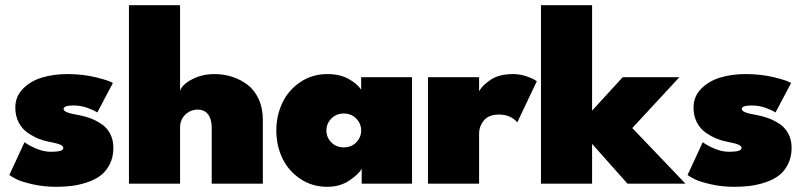

<svg xmlns="http://www.w3.org/2000/svg" viewBox="-20 -708 3103 740"><path d="M240 -422.5Q299.5 -422.5 351 -409.8Q402.5 -397 415 -388L355 -274.5Q341.5 -283.5 316.2 -292.5Q291 -301.5 264 -301.5Q225 -301.5 225 -288Q225 -273.5 281 -265Q305 -260.5 326 -253Q347 -245.5 369 -231.5Q391 -217.5 404 -193.5Q417 -169.5 417 -138.5Q417 -102 402.5 -74Q388 -46 365.8 -30Q343.5 -14 312.8 -4.2Q282 5.5 254.2 8.8Q226.5 12 196 12Q147.5 12 105.5 2.2Q63.5 -7.5 45.2 -16.5Q27 -25.5 16 -33.5L74.5 -160Q91.5 -147 120.2 -135Q149 -123 176 -123Q224 -123 224 -137.5Q224 -145.5 211.5 -150.8Q199 -156 169.5 -161.5Q148.5 -165.5 129 -173.2Q109.5 -181 87.5 -195.8Q65.5 -210.5 52.2 -235.8Q39 -261 39 -293.5Q39 -336 68.5 -366Q98 -396 142.2 -409.2Q186.5 -422.5 240 -422.5Z M806.5 -422.5Q842 -422.5 874.2 -412.2Q906.5 -402 933.5 -381.8Q960.5 -361.5 976.8 -326.5Q993 -291.5 993 -246.5V0H796V-216Q796 -248.5 782 -267Q768 -285.5 742 -285.5Q714.5 -285.5 694.2 -266.2Q674 -247 674 -216V0H477V-688H674V-359Q684 -384 722 -403.2Q760 -422.5 806.5 -422.5Z M1374 0V-57.5Q1362 -36 1326 -12Q1290 12 1242 12Q1182.5 12 1136.8 -19Q1091 -50 1068 -98.8Q1045 -147.5 1045 -205Q1045 -262 1068 -311Q1091 -360 1136.8 -391.2Q1182.5 -422.5 1242 -422.5Q1289.5 -422.5 1322.8 -404.2Q1356 -386 1372 -362.5V-410.5H1568V0ZM1257 -251Q1238 -231.5 1238 -205Q1238 -178.5 1257 -159.2Q1276 -140 1305 -140Q1334 -140 1353 -159.2Q1372 -178.5 1372 -205Q1372 -231.5 1353 -251Q1334 -270.5 1305 -270.5Q1276 -270.5 1257 -251Z M1826.5 0H1629.5V-410.5H1826.5V-356.5Q1840.5 -381 1873 -401.8Q1905.5 -422.5 1957.5 -422.5Q1983.5 -422.5 2008.8 -414Q2034 -405.5 2049 -395L1973.5 -236Q1966 -247.5 1947.2 -257Q1928.5 -266.5 1904 -266.5Q1864 -266.5 1845.2 -244Q1826.5 -221.5 1826.5 -192Z M2380 -410.5H2598.5L2417 -214.5L2622 0H2398.5L2262 -153.5V0H2065V-688H2262V-281.5Z M2854 -422.5Q2913.5 -422.5 2965 -409.8Q3016.5 -397 3029 -388L2969 -274.5Q2955.5 -283.5 2930.2 -292.5Q2905 -301.5 2878 -301.5Q2839 -301.5 2839 -288Q2839 -273.5 2895 -265Q2919 -260.5 2940 -253Q2961 -245.5 2983 -231.5Q3005 -217.5 3018 -193.5Q3031 -169.5 3031 -138.5Q3031 -102 3016.5 -74Q3002 -46 2979.8 -30Q2957.5 -14 2926.8 -4.2Q2896 5.5 2868.2 8.8Q2840.5 12 2810 12Q2761.5 12 2719.5 2.2Q2677.5 -7.5 2659.2 -16.5Q2641 -25.5 2630 -33.5L2688.5 -160Q2705.5 -147 2734.2 -135Q2763 -123 2790 -123Q2838 -123 2838 -137.5Q2838 -145.5 2825.5 -150.8Q2813 -156 2783.5 -161.5Q2762.5 -165.5 2743 -173.2Q2723.5 -181 2701.5 -195.8Q2679.5 -210.5 2666.2 -235.8Q2653 -261 2653 -293.5Q2653 -336 2682.5 -366Q2712 -396 2756.2 -409.2Q2800.5 -422.5 2854 -422.5Z"/></svg>

Font: League Spartan Black
Style: Regular
Weight: 900
Foundry: The League of Moveable Type
Version: Version 2.002